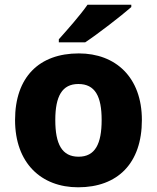

<svg xmlns="http://www.w3.org/2000/svg" viewBox="-20 -837 667 816"><path d="M538 -807V-817H352C321 -772 263 -707 230 -670V-657H342C395 -692 496 -770 538 -807ZM583 -327C583 -509 471 -610 315 -610C146 -610 44 -509 44 -327C44 -143 156 -41 312 -41C480 -41 583 -143 583 -327ZM215 -327C215 -428 244 -480 313 -480C384 -480 412 -428 412 -327C412 -225 384 -171 314 -171C243 -171 215 -225 215 -327Z"/></svg>

Font: Noto Sans Tamil UI ExtraBold
Style: Regular
Weight: 800
Designer: Jelle Bosma - Monotype Design Team
Foundry: Monotype Imaging Inc.
Version: Version 2.004